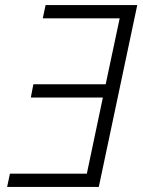

<svg xmlns="http://www.w3.org/2000/svg" viewBox="-20 -734 560 754"><path d="M8 0 19 -52H321L384 -351H101L111 -403H395L450 -662H148L159 -714H519L368 0Z"/></svg>

Font: Noto Sans Light
Style: Italic
Weight: 300
Italic angle: -12°
Designer: Monotype Design Team
Foundry: Monotype Imaging Inc.
Version: Version 2.013; ttfautohint (v1.8.4.7-5d5b)